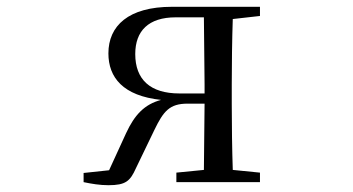

<svg xmlns="http://www.w3.org/2000/svg" viewBox="-20 -536 1040 565"><path d="M499 0H745V-28L665 -36C663 -92 662 -174 662 -229V-288C662 -342 663 -424 665 -480L745 -489V-516H486C358 -516 299 -460 299 -379C299 -308 342 -254 454 -242C405 -229 376 -198 351 -144L301 -35L226 -27V0C250 5 274 9 299 9C350 9 363 -3 380 -41L434 -153C461 -209 479 -231 532 -231H582L580 -36L499 -28ZM582 -261H508C422 -261 378 -302 378 -377C378 -445 417 -485 497 -485H580L582 -288Z"/></svg>

Font: Harano Aji Mincho
Style: Regular
Weight: 400
Foundry: Masamichi Hosoda
Version: HaranoAjiMincho-Regular version 20230610;ttx 4.39.4